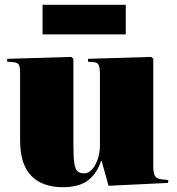

<svg xmlns="http://www.w3.org/2000/svg" viewBox="-20 -769 739 803"><path d="M243 14Q157 14 110.5 -34Q64 -82 64 -182V-465Q64 -491 58 -499.5Q52 -508 34 -509L10 -511V-523L278 -531L287 -523V-160Q287 -110 291 -85Q295 -60 305 -52Q315 -44 332 -44Q350 -44 365 -60.5Q380 -77 389 -104Q398 -131 398 -161V-463Q398 -483 393.5 -495.5Q389 -508 372 -509L348 -511V-523L612 -531L621 -523V-76Q621 -48 627.5 -34.5Q634 -21 657 -19L684 -16L683 -4L434 8L405 -96H403Q383 -39 345 -12.5Q307 14 243 14ZM158 -625V-749H506V-625Z"/></svg>

Font: Display Black
Style: Regular
Weight: 900
Designer: Latin by Veronika Burian and Jose Scaglione. Greek by Irene Vlachou. Cyrillic by Vera Evstafieva.
Foundry: TypeTogether
Version: Version 3.002